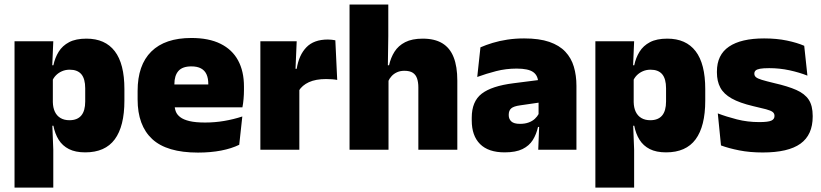

<svg xmlns="http://www.w3.org/2000/svg" viewBox="-20 -680 3730 872"><path d="M367 12Q322.5 12 293 -3Q263.5 -18 246.5 -45.2Q229.5 -72.5 222.5 -109H180L220 -216.5Q220.5 -191 229.2 -172.5Q238 -154 254.8 -144Q271.5 -134 295.5 -134Q331 -134 349 -155.2Q367 -176.5 367 -219V-279Q367 -322 349.5 -342.8Q332 -363.5 296.5 -363.5Q277.5 -363.5 261.5 -356.5Q245.5 -349.5 234 -337.8Q222.5 -326 217 -311.5L176.5 -383.5H222.5Q229.5 -417.5 246.5 -445Q263.5 -472.5 294 -488.5Q324.5 -504.5 372.5 -504.5Q457.5 -504.5 501.2 -447.5Q545 -390.5 545 -275.5V-223Q545 -106.5 501.2 -47.2Q457.5 12 367 12ZM46 172V-492.5H222L216 -352L220 -340V-158L217 -128.5L222 0V172Z M879 13Q737.5 13 671.2 -48.5Q605 -110 605 -228.5V-267Q605 -384.5 667.2 -446Q729.5 -507.5 849 -507.5Q928.5 -507.5 981.5 -481.2Q1034.5 -455 1061.2 -405.8Q1088 -356.5 1088 -287V-271.5Q1088 -251.5 1086.2 -230.8Q1084.5 -210 1081 -192.5H922.5Q924.5 -223 925.2 -250Q926 -277 926 -298.5Q926 -324.5 918 -342.2Q910 -360 893 -369.2Q876 -378.5 849 -378.5Q808.5 -378.5 790.2 -357.5Q772 -336.5 772 -298V-253.5L773 -234.5V-203.5Q773 -188 778.5 -173.5Q784 -159 798.8 -147.8Q813.5 -136.5 840.8 -130Q868 -123.5 911.5 -123.5Q956 -123.5 998.5 -130.8Q1041 -138 1080.5 -151L1066.5 -22.5Q1032 -5.5 984.2 3.8Q936.5 13 879 13ZM698.5 -192.5V-296.5H1045.5V-192.5Z M1337 -267.5 1286 -367.5H1327.5Q1337.5 -430 1371.5 -465.2Q1405.5 -500.5 1469 -500.5Q1478.5 -500.5 1486.8 -499.5Q1495 -498.5 1503 -497L1511.5 -317Q1501.5 -319 1487.8 -320Q1474 -321 1461 -321Q1414 -321 1383 -306.8Q1352 -292.5 1337 -267.5ZM1162.5 0V-492.5H1327.5L1320.5 -329.5H1339.5V0Z M1880 0V-283Q1880 -306.5 1874.2 -323.5Q1868.5 -340.5 1854.8 -349.5Q1841 -358.5 1816.5 -358.5Q1798 -358.5 1783.5 -352Q1769 -345.5 1759 -334.8Q1749 -324 1743 -310.5L1707 -383.5H1747Q1754.5 -418 1771.8 -445.2Q1789 -472.5 1820.2 -488.5Q1851.5 -504.5 1900 -504.5Q1954 -504.5 1988.8 -483.5Q2023.5 -462.5 2040.2 -420.2Q2057 -378 2057 -313.5V0ZM1567.5 0V-659.5H1743.5V-516.5L1741 -345.5L1744.5 -331.5V0Z M2424.5 0 2429.5 -126 2426 -130.5V-283.5L2424.5 -301.5Q2424.5 -336 2402.2 -352.2Q2380 -368.5 2326.5 -368.5Q2278 -368.5 2233.2 -357Q2188.5 -345.5 2147.5 -330.5L2162 -465Q2187 -476 2217.5 -485.2Q2248 -494.5 2284 -500Q2320 -505.5 2360.5 -505.5Q2429 -505.5 2474.8 -489.8Q2520.5 -474 2547.5 -445.2Q2574.5 -416.5 2586.2 -377Q2598 -337.5 2598 -290V0ZM2272 12Q2198 12 2160.2 -25.8Q2122.5 -63.5 2122.5 -133V-145.5Q2122.5 -219.5 2167.8 -254.5Q2213 -289.5 2312.5 -302L2438 -318L2448.5 -217L2342 -201.5Q2313 -197.5 2301.8 -187.8Q2290.5 -178 2290.5 -159V-157Q2290.5 -139.5 2302.2 -128.5Q2314 -117.5 2341.5 -117.5Q2364.5 -117.5 2381.2 -123.8Q2398 -130 2409.2 -140.5Q2420.5 -151 2427 -163.5L2452 -103.5H2423.5Q2416 -70 2399.8 -44Q2383.5 -18 2353 -3Q2322.5 12 2272 12Z M3005 12Q2960.5 12 2931 -3Q2901.5 -18 2884.5 -45.2Q2867.5 -72.5 2860.5 -109H2818L2858 -216.5Q2858.5 -191 2867.2 -172.5Q2876 -154 2892.8 -144Q2909.5 -134 2933.5 -134Q2969 -134 2987 -155.2Q3005 -176.5 3005 -219V-279Q3005 -322 2987.5 -342.8Q2970 -363.5 2934.5 -363.5Q2915.5 -363.5 2899.5 -356.5Q2883.5 -349.5 2872 -337.8Q2860.5 -326 2855 -311.5L2814.5 -383.5H2860.5Q2867.5 -417.5 2884.5 -445Q2901.5 -472.5 2932 -488.5Q2962.5 -504.5 3010.5 -504.5Q3095.5 -504.5 3139.2 -447.5Q3183 -390.5 3183 -275.5V-223Q3183 -106.5 3139.2 -47.2Q3095.5 12 3005 12ZM2684 172V-492.5H2860L2854 -352L2858 -340V-158L2855 -128.5L2860 0V172Z M3444 12.5Q3385.5 12.5 3337.5 3Q3289.5 -6.5 3254.5 -19.5L3240 -165Q3279 -150 3326.8 -137.8Q3374.5 -125.5 3428.5 -125.5Q3468 -125.5 3482.8 -132Q3497.5 -138.5 3497.5 -153V-154Q3497.5 -165 3489 -171.5Q3480.5 -178 3459.2 -183.8Q3438 -189.5 3400.5 -198Q3339 -212.5 3303 -232.8Q3267 -253 3251.5 -282Q3236 -311 3236 -351V-355Q3236 -431 3290.8 -468.2Q3345.5 -505.5 3450.5 -505.5Q3507 -505.5 3553.8 -495.8Q3600.5 -486 3632.5 -472L3647 -336.5Q3610.5 -351 3565.5 -360.8Q3520.5 -370.5 3473.5 -370.5Q3446.5 -370.5 3431.8 -367.8Q3417 -365 3411.5 -359.5Q3406 -354 3406 -346V-345Q3406 -336 3413 -329.8Q3420 -323.5 3439.5 -317.5Q3459 -311.5 3496.5 -302.5Q3558 -288.5 3596.5 -271.5Q3635 -254.5 3653 -227.2Q3671 -200 3671 -153.5V-150.5Q3671 -67.5 3615.5 -27.5Q3560 12.5 3444 12.5Z"/></svg>

Font: Anek Telugu Medium ExtraBold
Style: Regular
Weight: 800
Version: Version 1.003